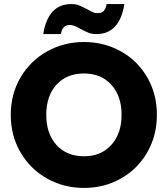

<svg xmlns="http://www.w3.org/2000/svg" viewBox="-20 -919 826 946"><path d="M394 7Q295 7 212.5 -39Q130 -85 81.5 -167.5Q33 -250 33 -353Q33 -456 81.5 -538Q130 -620 212.5 -666Q295 -712 394 -712Q493 -712 575.5 -666Q658 -620 705.5 -538Q753 -456 753 -353Q753 -250 705 -167.5Q657 -85 575 -39Q493 7 394 7ZM394 -149Q478 -149 528.5 -205Q579 -261 579 -353Q579 -446 528.5 -501.5Q478 -557 394 -557Q309 -557 258.5 -502Q208 -447 208 -353Q208 -260 258.5 -204.5Q309 -149 394 -149ZM193 -751Q217 -899 331 -899Q353 -899 369.5 -892.5Q386 -886 410 -873Q428 -863 439 -858.5Q450 -854 462 -854Q499 -854 505 -899H593Q569 -751 455 -751Q433 -751 416.5 -757.5Q400 -764 376 -777Q358 -787 347 -791.5Q336 -796 324 -796Q287 -796 280 -751Z"/></svg>

Font: MSTAGE
Style: Bold
Weight: 700
Designer: Ninad Kale (Devanagari), Jonny Pinhorn (Latin)
Foundry: Indian Type Foundry
Version: 4.004